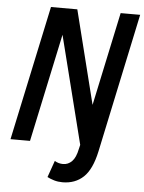

<svg xmlns="http://www.w3.org/2000/svg" viewBox="-59 -737 737 980"><g transform="rotate(5 309.5 -247.0)"><path d="M15 0 162 -690H297L417 -211L519 -690H619L468 22Q448 116 405.5 156Q363 196 298 196Q275 196 255 190Q235 184 220 176L250 91Q270 103 293 103Q319 103 338.5 83.5Q358 64 367 19L372 -2L233 -554L115 0Z"/></g></svg>

Font: Radio Canada Condensed Medium
Style: Italic
Weight: 500
Width: 3
Italic angle: -12°
Designer: Charles Daoud, Etienne Aubert Bonn, Alexandre Saumier Demers, Jacques Le Bailly
Foundry: Radio-Canada
Version: Version 2.104; ttfautohint (v1.8.4.7-5d5b);gftools[0.9.28.de